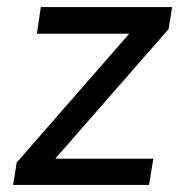

<svg xmlns="http://www.w3.org/2000/svg" viewBox="-20 -521 513 541"><path d="M17 0 27 -63 366 -451 368 -426H84L95 -501H465L455 -439L113 -48L111 -74H412L400 0Z"/></svg>

Font: Nunitoga
Style: Medium Italic
Weight: 500
Italic angle: -9°
Designer: Vernon Adams
Foundry: Vernon Adams
Version: Version 1.0